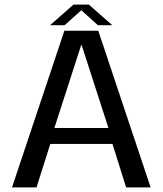

<svg xmlns="http://www.w3.org/2000/svg" viewBox="-20 -809 703 829"><path d="M31.9 0H137.7L197.2 -187.5H465.6L524.5 0H630.3L404.3 -676.4H258ZM214.8 -256.3 330.8 -615.3H332.2L448.2 -256.3ZM196.4 -700.3H259L331.1 -764.8L402.7 -700.3H464.7L363.9 -789H297Z"/></svg>

Font: Anybody Thin
Style: Regular
Weight: 100
Designer: Tyler Finck
Foundry: Etcetera Type Company
Version: Version 1.114;gftools[0.9.25]